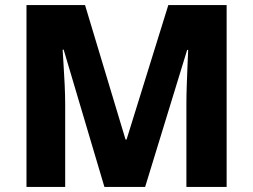

<svg xmlns="http://www.w3.org/2000/svg" viewBox="-20 -734 994 754"><path d="M390 0 230 -539H226Q227 -519 229.5 -481.5Q232 -444 234 -401Q236 -358 236 -322V0H84V-714H314L473 -186H477L641 -714H870V0H712V-326Q712 -360 713.5 -401.5Q715 -443 716.5 -480.5Q718 -518 719 -538H715L550 0Z"/></svg>

Font: Noto Sans ExtraBold
Style: Regular
Weight: 800
Designer: Monotype Design Team
Foundry: Monotype Imaging Inc.
Version: Version 2.007